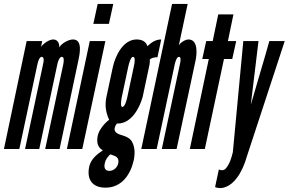

<svg xmlns="http://www.w3.org/2000/svg" viewBox="-34 -755 1463 973"><path d="M257 -431C259 -443 268 -467 279 -467C290 -467 291 -452 287 -431L195 0H268L363 -448C370 -481 386 -555 336 -555C314 -555 280 -537 266 -515C268 -535 258 -555 236 -555C217 -555 190 -538 174 -518L180 -547H101L-14 0H64L156 -431C160 -450 168 -467 177 -467C187 -467 190 -454 185 -433L93 0H165Z M439 -634H518L540 -735H461ZM383 0 500 -547H421L305 0Z M724 -429C725 -435 726 -449 725 -453C731 -460 745 -465 764 -465L783 -555C756 -555 734 -541 713 -521C706 -543 688 -555 658 -555C591 -555 551 -474 538 -416L506 -267C496 -221 502 -186 519 -148C494 -129 467 -96 461 -66C453 -25 467 -4 488 7H487C458 26 426 52 418 90C405 154 433 196 501 196C583 196 628 129 644 56C653 11 646 -18 633 -40C621 -58 600 -65 580 -71C565 -75 543 -85 547 -105C549 -115 554 -124 558 -129H563C631 -129 673 -206 689 -264ZM611 -262C608 -248 599 -213 586 -213C576 -213 579 -243 583 -262L616 -417C620 -437 630 -467 640 -467C653 -467 649 -439 644 -417ZM547 35C559 40 570 50 565 74C560 94 542 111 520 111C498 111 492 94 497 73C501 52 514 37 525 27Z M852 -431C855 -444 862 -467 873 -467C885 -467 881 -443 878 -431L786 0H861L957 -448C964 -481 971 -555 921 -555C904 -555 877 -537 872 -524L917 -735H838L682 0H760Z M1072 -682 1044 -547H1011L991 -456H1024L928 0H1004L1101 -456H1143L1163 -547H1121L1149 -682Z M1056 193C1091 208 1134 190 1166 147C1188 119 1206 77 1216 41L1409 -547H1331C1311 -473 1258 -299 1237 -224L1276 -547H1199L1146 16C1140 41 1131 75 1110 99C1101 109 1089 110 1075 104Z"/></svg>

Font: League Gothic Condensed Italic
Style: Regular
Weight: 400
Width: 3
Designer: Tyler Finck
Foundry: The League of Moveable Type
Version: Version 1.001;PS 001.001;hotconv 1.0.56;makeotf.lib2.0.21325